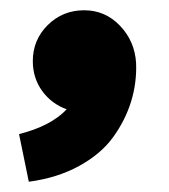

<svg xmlns="http://www.w3.org/2000/svg" viewBox="-20 -207 330 374"><path d="M17.1 54.2Q79.1 38.6 109.9 5.9Q80.1 -4.9 62 -30Q43.9 -55.2 43.9 -87.9Q43.9 -129.4 73 -158.2Q102.1 -187 144 -187Q185.1 -187 213.9 -156.7Q242.7 -126.5 245.1 -84Q246.6 -45.9 235.4 -9.3Q224.1 27.3 200.4 60.1Q176.8 92.8 134.3 116.2Q91.8 139.6 36.1 147Z"/></svg>

Font: Human Sans Black
Style: Regular
Weight: 800
Designer: Tim Radville
Foundry: Continuum
Version: Version 1.000;FEAKit 1.0